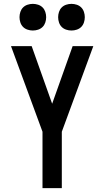

<svg xmlns="http://www.w3.org/2000/svg" viewBox="-20 -974 540 994"><path d="M200 0V-292L37 -735H144L250 -437L356 -735H463L300 -292V0ZM350 -816Q336 -816 322.5 -820.5Q309 -825 299.5 -834.5Q290 -844 285.5 -857.5Q281 -871 281 -885Q281 -899 285.5 -912.5Q290 -926 299.5 -935.5Q309 -945 322.5 -949.5Q336 -954 350 -954Q364 -954 377.5 -949.5Q391 -945 400.5 -935.5Q410 -926 414.5 -912.5Q419 -899 419 -885Q419 -871 414.5 -857.5Q410 -844 400.5 -834.5Q391 -825 377.5 -820.5Q364 -816 350 -816ZM150 -816Q136 -816 122.5 -820.5Q109 -825 99.5 -834.5Q90 -844 85.5 -857.5Q81 -871 81 -885Q81 -899 85.5 -912.5Q90 -926 99.5 -935.5Q109 -945 122.5 -949.5Q136 -954 150 -954Q164 -954 177.5 -949.5Q191 -945 200.5 -935.5Q210 -926 214.5 -912.5Q219 -899 219 -885Q219 -871 214.5 -857.5Q210 -844 200.5 -834.5Q191 -825 177.5 -820.5Q164 -816 150 -816Z"/></svg>

Font: Iosevka SS18 Semibold
Style: Regular
Weight: 600
Monospace: yes
Designer: Belleve Invis
Foundry: Belleve Invis
Version: Version 25.1.1; ttfautohint (v1.8.4)